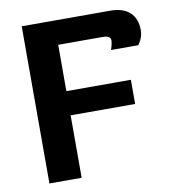

<svg xmlns="http://www.w3.org/2000/svg" viewBox="-75 -716 701 782"><g transform="rotate(-10 275.0 -325.0)"><path d="M66.7 0H200V-258.3H466.7V-358.3H200V-550H383.3C408.3 -550 416.7 -541.7 416.7 -529.2C416.7 -517.5 408.3 -491.7 408.3 -491.7H520.8C520.8 -491.7 541.7 -516.7 541.7 -550C541.7 -615 502.5 -650 433.3 -650H66.7Z"/></g></svg>

Font: BoonHome
Style: Bold
Weight: 700
Designer: Sungsit Sawaiwan
Foundry: Sungsit Sawaiwan
Version: Version 0.2